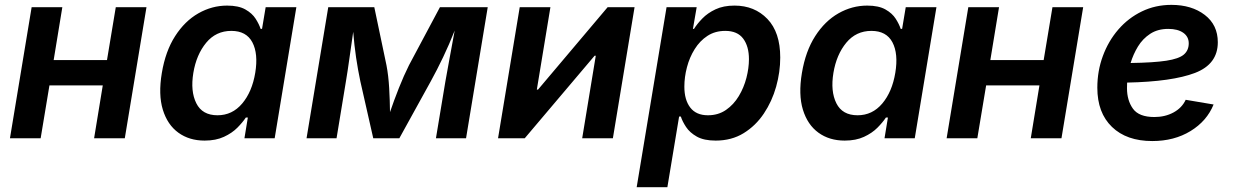

<svg xmlns="http://www.w3.org/2000/svg" viewBox="-20 -576 5139 800"><path d="M239.7 -545.9 203.6 -325.7H425.8L462.4 -545.9H590.3L500 0H372.1L408.2 -220.2H186L149.4 0H21.5L111.8 -545.9Z M832.5 9.8Q768.6 9.8 723.1 -23.2Q677.7 -56.2 658.4 -119.1Q639.2 -182.1 654.3 -272Q669.4 -362.8 709.7 -425.5Q750 -488.3 806.6 -520.5Q863.3 -552.7 926.3 -552.7Q974.1 -552.7 1002.4 -536.6Q1030.8 -520.5 1045.2 -497.8Q1059.6 -475.1 1065.9 -455.6H1071.8L1086.9 -545.9H1214.8L1124.5 0H998.5L1012.7 -86.4H1004.4Q991.2 -66.4 969 -43.9Q946.8 -21.5 913.1 -5.9Q879.4 9.8 832.5 9.8ZM886.2 -95.7Q947.8 -95.7 989 -144.5Q1030.3 -193.4 1043.5 -272.5Q1056.6 -352.1 1031.5 -399.7Q1006.3 -447.3 943.8 -447.3Q879.9 -447.3 839.1 -397.9Q798.3 -348.6 785.6 -272.5Q772.9 -195.8 797.9 -145.8Q822.8 -95.7 886.2 -95.7Z M1257.3 0 1347.7 -545.9H1539.6L1590.3 -304.2Q1598.6 -261.2 1601.6 -208.7Q1604.5 -156.2 1605 -108.9Q1621.1 -156.2 1641.8 -208.7Q1662.6 -261.2 1684.1 -304.2L1813 -545.9H2012.2L1921.9 0H1796.4L1835.9 -237.3Q1842.8 -278.3 1853.8 -336.2Q1864.7 -394 1874.5 -448.7Q1851.6 -390.6 1826.4 -337.9Q1801.3 -285.2 1774.9 -237.3L1644 0H1535.2L1481.4 -237.3Q1471.2 -285.6 1463.6 -336.9Q1456.1 -388.2 1451.7 -443.4Q1443.8 -389.6 1436 -333.5Q1428.2 -277.3 1421.4 -237.3L1382.3 0Z M2533.7 0H2405.8L2462.4 -343.8H2457.5L2166.5 0H2055.2L2145.5 -545.9H2273.4L2216.8 -202.6H2221.7L2511.7 -545.9H2624Z M2632.8 204.1 2757.3 -545.9H2882.8L2867.2 -455.6H2871.6Q2884.8 -476.6 2906.5 -499Q2928.2 -521.5 2961.2 -537.1Q2994.1 -552.7 3040.5 -552.7Q3124 -552.7 3177.5 -497.1Q3231 -441.4 3231 -336.4Q3231 -275.9 3213.9 -214.8Q3196.8 -153.8 3162.8 -103Q3128.9 -52.2 3078.6 -21.2Q3028.3 9.8 2961.9 9.8Q2913.1 9.8 2883.5 -6.8Q2854 -23.4 2838.6 -46.9Q2823.2 -70.3 2816.9 -90.3H2809.6L2760.7 204.1ZM2929.7 -95.7Q2972.7 -95.7 3004.9 -117.9Q3037.1 -140.1 3058.3 -175.5Q3079.6 -210.9 3090.1 -251.7Q3100.6 -292.5 3100.6 -329.6Q3100.6 -382.8 3076.7 -415Q3052.7 -447.3 3002 -447.3Q2959.5 -447.3 2927.7 -426.5Q2896 -405.8 2874.5 -371.3Q2853 -336.9 2842.3 -295.9Q2831.5 -254.9 2831.5 -214.8Q2831.5 -159.7 2856.2 -127.7Q2880.9 -95.7 2929.7 -95.7Z M3499.5 9.8Q3435.5 9.8 3390.1 -23.2Q3344.7 -56.2 3325.4 -119.1Q3306.2 -182.1 3321.3 -272Q3336.4 -362.8 3376.7 -425.5Q3417 -488.3 3473.6 -520.5Q3530.3 -552.7 3593.3 -552.7Q3641.1 -552.7 3669.4 -536.6Q3697.8 -520.5 3712.2 -497.8Q3726.6 -475.1 3732.9 -455.6H3738.8L3753.9 -545.9H3881.8L3791.5 0H3665.5L3679.7 -86.4H3671.4Q3658.2 -66.4 3636 -43.9Q3613.8 -21.5 3580.1 -5.9Q3546.4 9.8 3499.5 9.8ZM3553.2 -95.7Q3614.7 -95.7 3656 -144.5Q3697.3 -193.4 3710.4 -272.5Q3723.6 -352.1 3698.5 -399.7Q3673.3 -447.3 3610.8 -447.3Q3546.9 -447.3 3506.1 -397.9Q3465.3 -348.6 3452.6 -272.5Q3439.9 -195.8 3464.8 -145.8Q3489.7 -95.7 3553.2 -95.7Z M4142.6 -545.9 4106.4 -325.7H4328.6L4365.2 -545.9H4493.2L4402.8 0H4274.9L4311 -220.2H4088.9L4052.2 0H3924.3L4014.6 -545.9Z M4781.2 11.7Q4674.3 11.7 4613.3 -47.1Q4552.2 -106 4552.2 -210.4Q4552.2 -280.3 4575.2 -342.5Q4598.1 -404.8 4639.6 -452.9Q4681.2 -501 4737.5 -528.3Q4793.9 -555.7 4860.8 -555.7Q4945.3 -555.7 4999.8 -513.9Q5054.2 -472.2 5054.2 -399.9Q5054.2 -308.6 4959.2 -272.2Q4864.3 -235.8 4676.3 -231.9Q4675.8 -219.7 4675.8 -208.5Q4675.8 -157.7 4700.7 -123Q4725.6 -88.4 4790 -88.4Q4834.5 -88.4 4869.6 -107.4Q4904.8 -126.5 4920.4 -160.2L5036.6 -140.6Q5008.8 -71.8 4940.7 -30Q4872.6 11.7 4781.2 11.7ZM4690.9 -313.5Q4787.1 -314.9 4839.6 -323Q4892.1 -331.1 4912.6 -348.6Q4933.1 -366.2 4933.1 -395.5Q4933.1 -423.3 4910.2 -439.5Q4887.2 -455.6 4847.7 -455.6Q4803.7 -455.6 4772.5 -435.1Q4741.2 -414.6 4721.4 -382.1Q4701.7 -349.6 4690.9 -313.5Z"/></svg>

Font: Inter Semi Bold
Style: Italic
Weight: 600
Italic angle: -9.39999°
Designer: Rasmus Andersson
Foundry: rsms
Version: Version 4.000;git-3c8e0fc